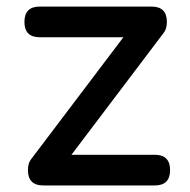

<svg xmlns="http://www.w3.org/2000/svg" viewBox="-20 -567 580 587"><path d="M141.6 -18.6Q125 -34.2 74.2 -79.1Q159.2 -191.4 414.1 -528.3Q430.7 -512.7 481.4 -467.8Q396.5 -355.5 141.6 -18.6ZM112.3 0Q65.4 0 65.4 -46.9Q65.4 -93.8 112.3 -93.8Q225.6 -93.8 453.1 -93.8Q500 -93.8 500 -46.9Q500 0 453.1 0Q338.9 0 112.3 0ZM101.6 -453.1Q54.7 -453.1 54.7 -500Q54.7 -546.9 101.6 -546.9Q215.8 -546.9 443.4 -546.9Q490.2 -546.9 490.2 -500Q490.2 -453.1 443.4 -453.1Q329.1 -453.1 101.6 -453.1Z"/></svg>

Font: Abed
Style: Bold
Weight: 700
Designer: Johan Aakerlund
Version: Version 3.105